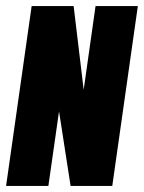

<svg xmlns="http://www.w3.org/2000/svg" viewBox="-30 -611 473 631"><path d="M-10 0 74 -591H212L245 -316L284 -591H423L339 0H202L164 -245L129 0Z"/></svg>

Font: Alumni Sans Black
Style: Italic
Weight: 900
Italic angle: -8°
Version: Version 1.016